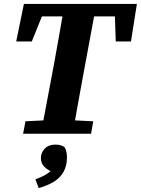

<svg xmlns="http://www.w3.org/2000/svg" viewBox="-20 -677 713 972"><path d="M62 -467 101 -657H673L643 -467H566L560 -645L618 -594H125L212 -643L141 -467ZM97 0 109 -63 250 -70H309L452 -63L441 0ZM187 0 254 -356Q268 -431 281 -506.5Q294 -582 307 -657H468L402 -301Q388 -226 374.5 -150.5Q361 -75 348 0ZM319 120Q319 160 303 190.5Q287 221 255 241.5Q223 262 176 275L159 231Q183 222 201 213Q219 204 232 192.5Q245 181 256 165L257 198Q223 186 205 168Q187 150 187 124Q187 96 206.5 75.5Q226 55 261 55Q278 55 290.5 59.5Q303 64 309 71Q313 80 316 92Q319 104 319 120Z"/></svg>

Font: Source Serif 4
Style: Bold Italic
Weight: 700
Italic angle: -12°
Designer: Frank Grießhammer
Foundry: Adobe Systems Incorporated
Version: Version 4.004;hotconv 1.0.116;makeotfexe 2.5.65601